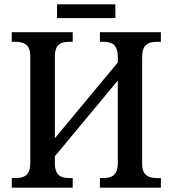

<svg xmlns="http://www.w3.org/2000/svg" viewBox="-20 -862 793 882"><path d="M242 -779H510V-842H242ZM34 0H314V-44H299C260 -44 232 -56 232 -113V-144L521 -492V-113C521 -56 493 -44 454 -44H439V0H719V-44H702C664 -44 633 -55 633 -109V-601C633 -659 663 -670 702 -670H719V-714H439V-670H454C493 -670 521 -659 521 -601V-575L232 -227V-602C232 -659 260 -670 299 -670H314V-714H34V-670H50C88 -670 119 -659 119 -604V-113C119 -56 90 -44 51 -44H34Z"/></svg>

Font: Noto Serif SemiCondensed Medium
Style: Regular
Weight: 500
Width: 4
Designer: Monotype Design Team
Foundry: Monotype Imaging Inc.
Version: Version 2.014